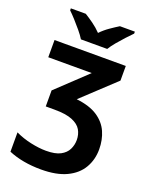

<svg xmlns="http://www.w3.org/2000/svg" viewBox="-180 -861 941 1195"><g transform="rotate(20 290.5 -263.0)"><path d="M520 -546V-449L304 -247Q392 -237 444 -202.5Q496 -168 519 -116Q542 -64 542 -1Q542 67 510 122Q478 177 412 208.5Q346 240 244 240Q121 240 28 201V73Q76 96 131.5 108Q187 120 233 120Q294 120 328 102Q362 84 376.5 54.5Q391 25 391 -8Q391 -45 374 -74.5Q357 -104 314.5 -121.5Q272 -139 196 -139H138V-245L336 -432H48V-546ZM201 -606Q187 -629 164.5 -656Q142 -683 118.5 -709Q95 -735 76 -753V-766H175Q201 -750 231 -728.5Q261 -707 287 -680Q313 -707 344 -728.5Q375 -750 401 -766H500V-753Q482 -735 458 -709Q434 -683 411.5 -656Q389 -629 375 -606Z"/></g></svg>

Font: Noto IKEA Latin
Style: Bold
Weight: 700
Designer: Monotype Design Team
Foundry: Monotype Imaging Inc.
Version: Version 1.0